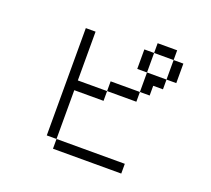

<svg xmlns="http://www.w3.org/2000/svg" viewBox="-134 -984 1269 1156"><g transform="rotate(20 500.0 -406.0)"><path d="M750 0V-62.5H312.5V0ZM312.5 -62.5V-375H500V-437.5H312.5V-750H250V-62.5ZM500 -437.5H687.5V-500H500ZM687.5 -500H750V-562.5H812.5V-625H687.5Q687.5 -625 687.5 -500ZM687.5 -625Q687.5 -625 687.5 -750H625Q625 -750 625 -625ZM812.5 -625H875Q875 -625 875 -750H812.5Q812.5 -750 812.5 -625ZM687.5 -750H812.5V-812.5H687.5Z"/></g></svg>

Font: UnifontExMono
Style: Regular
Weight: 500
Version: Version 15.0.06